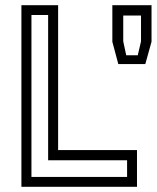

<svg xmlns="http://www.w3.org/2000/svg" viewBox="-20 -720 604 740"><path d="M62.5 0V-700H204V-141.5H508V0ZM101.2 -38H469.8V-102.2H165.5V-662.2H101.2ZM436 -473 413 -559V-700H564V-559L540 -473ZM466.5 -507H511L523.5 -560.5V-660H455V-560.5Z"/></svg>

Font: Tourney Thin
Style: Regular
Weight: 100
Designer: Tyler Finck
Foundry: Etcetera Type Co
Version: Version 1.015